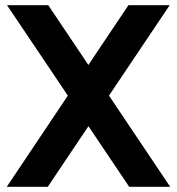

<svg xmlns="http://www.w3.org/2000/svg" viewBox="-20 -720 682 740"><path d="M478 0 7 -700H166L636 0ZM6 0 475 -700H634L164 0Z"/></svg>

Font: Inclusive Sans
Style: Bold
Weight: 700
Designer: Olivia King
Foundry: Olivia King
Version: Version 2.004